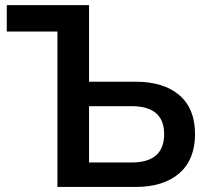

<svg xmlns="http://www.w3.org/2000/svg" viewBox="-20 -739 828 759"><path d="M207 0V-614.3H6.8V-718.8H332V-416H515.6Q627 -416 689 -362.8Q751 -309.6 751 -209Q751 -108.4 689 -54.2Q627 0 515.6 0ZM332 -96.7H500Q628.9 -96.7 628.9 -209Q628.9 -319.3 500 -319.3H332Z"/></svg>

Font: Min Sans SemiBold
Style: Regular
Weight: 600
Designer: Jinseong-Kim, NotoSansCJK, Nunito
Foundry: Jinseong-Kim
Version: Version 1.400;Glyphs 3.1.2 (3151)